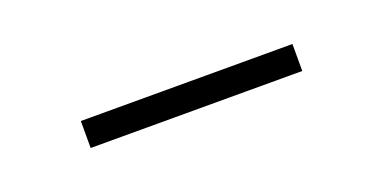

<svg xmlns="http://www.w3.org/2000/svg" viewBox="-19 -801 428 214"><g transform="rotate(-20 194.5 -694.0)"><path d="M69 -678V-710H320V-678Z"/></g></svg>

Font: Georama ExtraLight
Style: Regular
Weight: 250
Version: Version 1.001